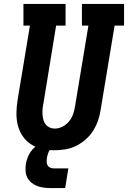

<svg xmlns="http://www.w3.org/2000/svg" viewBox="-20 -755 650 975"><path d="M256 8Q224 8 193 1Q162 -6 137 -22.5Q112 -39 95 -64Q78 -89 70.5 -119Q63 -149 63.5 -181Q64 -213 69 -245L132 -625H99V-735H313V-625H265L200 -227Q197 -213 196 -199Q195 -185 196 -172Q197 -159 200.5 -146Q204 -133 212 -123Q220 -113 232 -107.5Q244 -102 258 -102Q278 -102 297.5 -112Q317 -122 330.5 -138.5Q344 -155 351 -175Q358 -195 361 -215L429 -625H396V-735H610V-625H562L491 -197Q487 -169 477.5 -142Q468 -115 452.5 -90.5Q437 -66 414 -46Q391 -26 365 -13.5Q339 -1 311 3.5Q283 8 256 8ZM236 200Q218 200 200.5 197.5Q183 195 167.5 189Q152 183 139 172Q126 161 118.5 146.5Q111 132 110 114.5Q109 97 111 79Q114 63 119.5 47.5Q125 32 134.5 17.5Q144 3 157.5 -8Q171 -19 186.5 -26Q202 -33 218 -36Q234 -39 250 -39L244 0Q237 0 232.5 7Q228 14 225.5 20.5Q223 27 221 34Q219 41 218 48Q217 57 217 67Q217 77 221.5 84.5Q226 92 234 96Q242 100 252 100H327L311 200Z"/></svg>

Font: Iosevka Etoile XBdObl
Style: Regular
Weight: 800
Italic angle: -9°
Designer: Belleve Invis
Foundry: Belleve Invis
Version: Version 15.5.2; ttfautohint (v1.8.4)